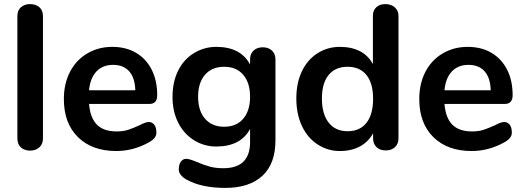

<svg xmlns="http://www.w3.org/2000/svg" viewBox="-20 -730 2561 938"><path d="M64.9 -54.2V-650.9Q64.9 -679.7 82.5 -694.8Q100.1 -710 127 -710Q153.8 -710 171.9 -695.1Q189.9 -680.2 189.9 -650.9V-54.2Q189.9 -25.4 171.9 -9.8Q153.8 5.9 127 5.9Q100.1 5.9 82.5 -9.5Q64.9 -24.9 64.9 -54.2Z M415 -289.1H641.1Q639.2 -350.1 611.1 -381.6Q583 -413.1 532.5 -413.1Q481.9 -413.1 451.4 -381.1Q420.9 -349.1 415 -289.1ZM708.5 -35.2Q631.8 7.8 547.9 7.8Q429.7 7.8 360.8 -60.1Q292 -127.9 292 -246.1Q292 -321.3 322 -379.2Q352.1 -437 406.5 -469Q460.9 -501 528.3 -501Q595.7 -501 644.8 -471.9Q693.8 -442.9 720.9 -389.9Q748 -336.9 748 -265.1Q748 -222.2 710 -222.2H415Q420.9 -153.3 453.9 -120.6Q486.8 -87.9 549.8 -87.9Q582 -87.9 606.4 -95.9Q630.9 -104 662.1 -118.2Q691.9 -134.3 707.5 -134Q723.1 -133.8 733.6 -120.8Q744.1 -107.9 744.1 -81.5Q744.1 -55.2 708.5 -35.2Z M1168.2 -149.9Q1201.7 -189 1201.7 -257.3Q1201.7 -325.7 1168.2 -364.7Q1134.8 -403.8 1075.2 -403.8Q1015.6 -403.8 981.7 -365Q947.8 -326.2 947.8 -257.6Q947.8 -189 981.7 -149.9Q1015.6 -110.8 1075.2 -110.8Q1134.8 -110.8 1168.2 -149.9ZM1201.7 -100.1Q1155.8 -14.2 1036.6 -14.2Q977.5 -14.2 928.2 -44.7Q878.9 -75.2 850.8 -130.1Q822.8 -185.1 822.8 -257.1Q822.8 -329.1 850.1 -384.5Q877.4 -439.9 927.5 -470.5Q977.5 -501 1036.6 -501Q1155.8 -501 1201.7 -415V-440.9Q1201.7 -466.8 1218.8 -482.9Q1235.8 -499 1263.7 -499Q1291.5 -499 1308.6 -482.9Q1325.7 -466.8 1325.7 -439.9V-44.9Q1325.7 70.3 1261.7 129.2Q1197.8 188 1080.8 188Q963.9 188 890.6 147Q853.5 125 853.5 98.6Q853.5 72.3 864 59.1Q874.5 45.9 889.9 45.9Q905.3 45.9 940.9 61Q976.6 76.2 1005.1 84Q1033.7 91.8 1070.8 91.8Q1201.7 91.8 1201.7 -36.1Z M1770.3 -129.9Q1802.7 -170.9 1802.7 -247.1Q1802.7 -323.2 1770.3 -363.5Q1737.8 -403.8 1678.2 -403.8Q1618.7 -403.8 1585.7 -364Q1552.7 -324.2 1552.7 -248.5Q1552.7 -172.9 1585.7 -130.9Q1618.7 -88.9 1678.2 -88.9Q1737.8 -88.9 1770.3 -129.9ZM1926.8 -651.9V-54.2Q1926.8 -27.3 1909.7 -11.2Q1892.6 4.9 1864.5 4.9Q1836.4 4.9 1819.6 -11Q1802.7 -26.9 1802.7 -54.2V-79.1Q1780.8 -38.1 1739.3 -15.1Q1697.8 7.8 1639.6 7.8Q1581.5 7.8 1532 -24.2Q1482.4 -56.2 1455.1 -114.5Q1427.7 -172.9 1427.7 -249Q1427.7 -325.2 1455.1 -382.1Q1482.4 -439 1531.5 -470Q1580.6 -501 1639.2 -501Q1755.9 -501 1801.8 -417V-653.8Q1801.8 -678.7 1818.1 -694.3Q1834.5 -710 1862.5 -710Q1890.6 -710 1908.7 -694.1Q1926.8 -678.2 1926.8 -651.9Z M2151.4 -289.1H2377.4Q2375.5 -350.1 2347.4 -381.6Q2319.3 -413.1 2268.8 -413.1Q2218.3 -413.1 2187.7 -381.1Q2157.2 -349.1 2151.4 -289.1ZM2444.8 -35.2Q2368.2 7.8 2284.2 7.8Q2166 7.8 2097.2 -60.1Q2028.3 -127.9 2028.3 -246.1Q2028.3 -321.3 2058.3 -379.2Q2088.4 -437 2142.8 -469Q2197.3 -501 2264.6 -501Q2332 -501 2381.1 -471.9Q2430.2 -442.9 2457.3 -389.9Q2484.4 -336.9 2484.4 -265.1Q2484.4 -222.2 2446.3 -222.2H2151.4Q2157.2 -153.3 2190.2 -120.6Q2223.1 -87.9 2286.1 -87.9Q2318.4 -87.9 2342.8 -95.9Q2367.2 -104 2398.4 -118.2Q2428.2 -134.3 2443.8 -134Q2459.5 -133.8 2470 -120.8Q2480.5 -107.9 2480.5 -81.5Q2480.5 -55.2 2444.8 -35.2Z"/></svg>

Font: Nunito-Bold
Style: Bold
Weight: 700
Designer: Vernon Adams
Foundry: newtypography
Version: Version 3.000